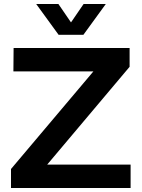

<svg xmlns="http://www.w3.org/2000/svg" viewBox="-20 -940 708 960"><path d="M272 -920H161L273 -766H397L509 -920H398L335 -828ZM628 -700H48L47 -583H447L35 -95V0H633V-117H216L628 -606Z"/></svg>

Font: Montserrat_SPRD_medium Medium
Style: Regular
Weight: 400
Designer: Julieta Ulanovsky edited by Nelly Hempel
Foundry: Julieta Ulanovsky
Version: Version 4.000;PS 004.000;hotconv 1.0.88;makeotf.lib2.5.64775